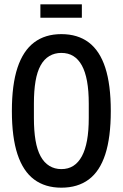

<svg xmlns="http://www.w3.org/2000/svg" viewBox="-20 -857 568 889"><path d="M264 12Q189 12 138 -26Q87 -64 61 -142.5Q35 -221 35 -343Q35 -465 61 -543.5Q87 -622 138 -660.5Q189 -699 264 -699Q340 -699 391 -660.5Q442 -622 467.5 -543.5Q493 -465 493 -343Q493 -221 467.5 -142.5Q442 -64 391 -26Q340 12 264 12ZM264 -74Q296 -74 319.5 -89Q343 -104 359 -133.5Q375 -163 383 -207Q391 -251 391 -311V-377Q391 -437 383 -481Q375 -525 359 -554Q343 -583 319.5 -597.5Q296 -612 264 -612Q233 -612 208.5 -597.5Q184 -583 168 -554Q152 -525 144.5 -481Q137 -437 137 -377V-311Q137 -251 144.5 -207Q152 -163 168 -133.5Q184 -104 208.5 -89Q233 -74 264 -74ZM167 -775V-837H359V-775Z"/></svg>

Font: Archivo ExtraCondensed Medium
Style: Regular
Weight: 500
Width: 2
Designer: Hector Gatti
Foundry: Omnibus-Type
Version: Version 2.001